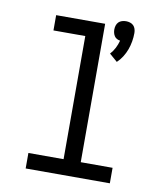

<svg xmlns="http://www.w3.org/2000/svg" viewBox="-85 -833 770 903"><g transform="rotate(10 300.0 -382.0)"><path d="M434 -568 396 -601Q409 -615 418 -632.5Q427 -650 432 -669Q424 -670 416.5 -674Q409 -678 404.5 -685Q400 -692 398 -700Q396 -708 396 -716Q396 -726 399 -735.5Q402 -745 408.5 -751.5Q415 -758 424.5 -761Q434 -764 444 -764Q454 -764 463.5 -761Q473 -758 479.5 -751.5Q486 -745 489 -735.5Q492 -726 492 -716Q492 -696 488.5 -675.5Q485 -655 478 -636Q471 -617 460 -599.5Q449 -582 434 -568ZM99 0V-74H267V-662H115V-735H349V-74H501V0Z"/></g></svg>

Font: Iosevka HT Extended
Style: Regular
Weight: 400
Width: 7
Monospace: yes
Designer: Belleve Invis
Foundry: Belleve Invis
Version: Version 32.3.0; ttfautohint (v1.8.4)